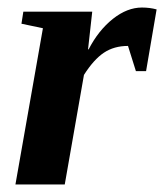

<svg xmlns="http://www.w3.org/2000/svg" viewBox="-20 -490 436 510"><path d="M214 -360 215 -358Q241 -409 280 -440Q318 -470 357 -470Q378 -470 396 -465L368 -301H341L320 -368Q283 -368 256 -350Q229 -332 203 -291L152 0H21L94 -415L37 -427L42 -459H225Z"/></svg>

Font: Libra Serif Modern
Style: Bold Italic
Weight: 700
Italic angle: -12°
Designer: Stefan Peev, Context Ltd
Foundry: Stefan Peev, Context Ltd
Version: Version 1.000